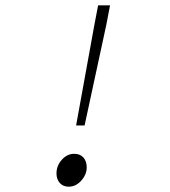

<svg xmlns="http://www.w3.org/2000/svg" viewBox="-20 -692 640 724"><path d="M267 -219 336 -599 350 -672H395L381 -599L299 -219ZM239 12Q218 12 205.5 -2Q193 -16 193 -38Q193 -67 213 -89.5Q233 -112 260 -112Q282 -112 294.5 -98Q307 -84 307 -61Q307 -34 286.5 -11Q266 12 239 12Z"/></svg>

Font: Source Code Pro ExtraLight Light
Style: Italic
Weight: 300
Italic angle: -11°
Monospace: yes
Version: Version 1.016;hotconv 1.0.116;makeotfexe 2.5.65601